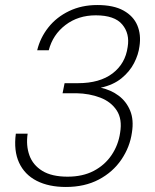

<svg xmlns="http://www.w3.org/2000/svg" viewBox="-20 -732 617 764"><path d="M242 12Q174 12 126 -12.5Q78 -37 56 -84.5Q34 -132 43 -200H90Q83 -153 97 -114Q111 -75 148.5 -52Q186 -29 249 -29Q309 -29 353 -52Q397 -75 424 -115Q451 -155 458 -204Q467 -258 444.5 -292.5Q422 -327 379 -343.5Q336 -360 284 -361H229L237 -401H290Q377 -401 428 -440Q479 -479 488 -545Q497 -598 466.5 -634.5Q436 -671 361 -671Q291 -671 240.5 -632.5Q190 -594 174 -532H128Q140 -582 172.5 -623Q205 -664 255 -688Q305 -712 367 -712Q432 -712 471.5 -690Q511 -668 526.5 -631Q542 -594 535 -548Q531 -515 513.5 -481Q496 -447 463.5 -420.5Q431 -394 381 -383Q422 -374 452.5 -351Q483 -328 498 -291.5Q513 -255 505 -205Q497 -147 463 -97Q429 -47 373 -17.5Q317 12 242 12Z"/></svg>

Font: DM Sans 11pt ExtraLight
Style: Italic
Weight: 250
Italic angle: -10°
Version: Version 4.004;gftools[0.9.30]